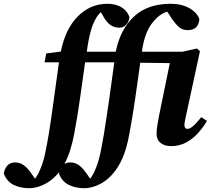

<svg xmlns="http://www.w3.org/2000/svg" viewBox="-176 -756 1112 1013"><path d="M391 -736Q437 -736 468 -715.5Q499 -695 507 -664Q504 -640 489 -625Q474 -610 456 -610Q429 -610 410.5 -621.5Q392 -633 376 -658L356 -692Q332 -670 314.5 -627Q297 -584 285 -505Q284 -500 283.5 -494Q283 -488 282 -483H428L435 -484Q458 -600 530 -668Q602 -736 724 -736Q783 -736 824 -712.5Q865 -689 876 -654Q870 -597 815 -597Q787 -597 769.5 -612Q752 -627 735 -651L707 -694Q665 -684 626.5 -634Q588 -584 574 -493Q574 -491 573.5 -488Q573 -485 573 -483H786L863 -500L879 -486L804 -139Q801 -126 799 -115Q797 -104 797 -96Q797 -76 814 -76Q837 -76 886 -138L916 -118Q896 -84 868.5 -53.5Q841 -23 805.5 -4Q770 15 727 15Q692 15 671 -2Q650 -19 650 -51Q650 -71 655 -99.5Q660 -128 664 -150L720 -423L564 -425Q551 -331 537 -234Q523 -137 506 -47Q493 26 470 79Q447 132 411 170Q380 203 341.5 220Q303 237 269 237Q224 237 188 220Q152 203 135 160Q135 157 137 151Q133 155 129 160Q125 165 120 170Q89 203 50.5 220Q12 237 -22 237Q-67 237 -103 220Q-139 203 -156 160Q-152 134 -137 117.5Q-122 101 -96 101Q-70 101 -50 116Q-30 131 -13 156L9 187Q17 176 25 161.5Q33 147 40 128Q54 93 63 49.5Q72 6 81 -47Q96 -140 108.5 -235Q121 -330 135 -427H59L68 -474L145 -484Q169 -604 235 -670Q301 -736 391 -736ZM278 156 300 187Q308 176 316 161.5Q324 147 331 128Q345 93 354 49.5Q363 6 372 -47Q387 -140 400.5 -235Q414 -330 427 -427H273Q259 -328 245.5 -232Q232 -136 215 -47Q206 0 193.5 38.5Q181 77 164 109Q178 101 195 101Q221 101 241 116Q261 131 278 156Z"/></svg>

Font: Source Serif Pro
Style: Bold Italic
Weight: 700
Italic angle: -12°
Designer: Frank Grießhammer
Foundry: Adobe Systems Incorporated
Version: Version 3.001;hotconv 1.0.111;makeotfexe 2.5.65597